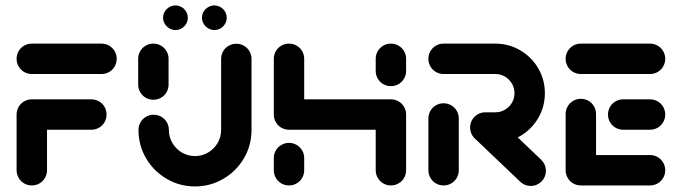

<svg xmlns="http://www.w3.org/2000/svg" viewBox="-20 -678 2490 702"><path d="M151.9 -263V-55.6Q151.9 -40.4 144.4 -27.6Q137 -14.8 124.3 -7.4Q111.5 0 96.3 0Q81.1 0 68.3 -7.4Q55.6 -14.8 48.1 -27.6Q40.7 -40.4 40.7 -55.6V-263ZM369.6 -259.3Q369.6 -244.1 362.2 -231.3Q354.8 -218.5 342 -211.1Q329.3 -203.7 314.1 -203.7H96.3Q81.1 -203.7 68.3 -211.1Q55.6 -218.5 48.1 -231.3Q40.7 -244.1 40.7 -259.3Q40.7 -274.4 48.1 -287.2Q55.6 -300 68.3 -307.4Q81.1 -314.8 96.3 -314.8H314.1Q329.3 -314.8 342 -307.4Q354.8 -300 362.2 -287.2Q369.6 -274.4 369.6 -259.3ZM40.7 -463Q40.7 -478.1 48.1 -490.9Q55.6 -503.7 68.3 -511.1Q81.1 -518.5 96.3 -518.5H351.1Q366.3 -518.5 379.1 -511.1Q391.9 -503.7 399.3 -490.9Q406.7 -478.1 406.7 -463Q406.7 -447.8 399.3 -435Q391.9 -422.2 379.1 -414.8Q366.3 -407.4 351.1 -407.4H96.3Q81.1 -407.4 68.3 -414.8Q55.6 -422.2 48.1 -435Q40.7 -447.8 40.7 -463Z M540.7 -313.3Q525.6 -313.3 512.8 -320.7Q500 -328.1 492.6 -340.9Q485.2 -353.7 485.2 -368.9V-463Q485.2 -478.1 492.6 -490.9Q500 -503.7 512.8 -511.1Q525.6 -518.5 540.7 -518.5Q555.9 -518.5 568.7 -511.1Q581.5 -503.7 588.9 -490.9Q596.3 -478.1 596.3 -463V-368.9Q596.3 -353.7 588.9 -340.9Q581.5 -328.1 568.7 -320.7Q555.9 -313.3 540.7 -313.3ZM844.1 -518.1Q859.3 -518.1 872 -510.7Q884.8 -503.3 892.2 -490.6Q899.6 -477.8 899.6 -462.6V-203Q899.6 -146.3 871.7 -98.9Q843.7 -51.5 796.1 -23.9Q748.5 3.7 693 3.7Q637.4 3.7 589.8 -23.9Q542.2 -51.5 514.3 -98.9Q486.3 -146.3 486.3 -203Q486.3 -218.1 493.7 -230.9Q501.1 -243.7 513.9 -251.1Q526.7 -258.5 541.9 -258.5Q557 -258.5 569.8 -251.1Q582.6 -243.7 590 -230.9Q597.4 -218.1 597.4 -203Q597.4 -177 610.4 -155Q623.3 -133 645.2 -120.2Q667 -107.4 693 -107.4Q718.9 -107.4 740.7 -120.2Q762.6 -133 775.6 -155Q788.5 -177 788.5 -203V-462.6Q788.5 -477.8 795.9 -490.6Q803.3 -503.3 816.1 -510.7Q828.9 -518.1 844.1 -518.1ZM718.5 -613Q718.5 -625.2 724.6 -635.6Q730.7 -645.9 741.3 -652Q751.9 -658.1 763.7 -658.1Q775.6 -658.1 786.1 -652Q796.7 -645.9 802.8 -635.6Q808.9 -625.2 808.9 -613Q808.9 -601.1 802.8 -590.7Q796.7 -580.4 786.3 -574.3Q775.9 -568.1 764.1 -568.1Q752.2 -568.1 741.7 -574.3Q731.1 -580.4 724.8 -590.7Q718.5 -601.1 718.5 -613ZM576.3 -613Q576.3 -625.2 582.4 -635.6Q588.5 -645.9 599.1 -652Q609.6 -658.1 621.5 -658.1Q633.3 -658.1 643.9 -652Q654.4 -645.9 660.6 -635.6Q666.7 -625.2 666.7 -613Q666.7 -601.1 660.6 -590.7Q654.4 -580.4 644.1 -574.3Q633.7 -568.1 621.9 -568.1Q610 -568.1 599.4 -574.3Q588.9 -580.4 582.6 -590.7Q576.3 -601.1 576.3 -613Z M1036.7 0Q1021.5 0 1008.7 -7.4Q995.9 -14.8 988.5 -27.6Q981.1 -40.4 981.1 -55.6V-100Q981.1 -115.2 988.5 -128Q995.9 -140.7 1008.7 -148.1Q1021.5 -155.6 1036.7 -155.6Q1051.9 -155.6 1064.6 -148.1Q1077.4 -140.7 1084.8 -128Q1092.2 -115.2 1092.2 -100V-55.6Q1092.2 -40.4 1084.8 -27.6Q1077.4 -14.8 1064.6 -7.4Q1051.9 0 1036.7 0ZM1036.7 -518.5Q1051.9 -518.5 1064.6 -511.1Q1077.4 -503.7 1084.8 -490.9Q1092.2 -478.1 1092.2 -463V-259.3Q1092.2 -244.1 1084.8 -231.3Q1077.4 -218.5 1064.6 -211.1Q1051.9 -203.7 1036.7 -203.7Q1021.5 -203.7 1008.7 -211.1Q995.9 -218.5 988.5 -231.3Q981.1 -244.1 981.1 -259.3V-463Q981.1 -478.1 988.5 -490.9Q995.9 -503.7 1008.7 -511.1Q1021.5 -518.5 1036.7 -518.5ZM1409.3 -203.7H1036.7V-314.8H1409.3ZM1409.3 -314.8Q1424.4 -314.8 1437.2 -307.4Q1450 -300 1457.4 -287.2Q1464.8 -274.4 1464.8 -259.3V-55.6Q1464.8 -40.4 1457.4 -27.6Q1450 -14.8 1437.2 -7.4Q1424.4 0 1409.3 0Q1394.1 0 1381.3 -7.4Q1368.5 -14.8 1361.1 -27.6Q1353.7 -40.4 1353.7 -55.6V-259.3Q1353.7 -274.4 1361.1 -287.2Q1368.5 -300 1381.3 -307.4Q1394.1 -314.8 1409.3 -314.8ZM1409.3 -363Q1394.1 -363 1381.3 -370.4Q1368.5 -377.8 1361.1 -390.6Q1353.7 -403.3 1353.7 -418.5V-463Q1353.7 -478.1 1361.1 -490.9Q1368.5 -503.7 1381.3 -511.1Q1394.1 -518.5 1409.3 -518.5Q1424.4 -518.5 1437.2 -511.1Q1450 -503.7 1457.4 -490.9Q1464.8 -478.1 1464.8 -463V-418.5Q1464.8 -403.3 1457.4 -390.6Q1450 -377.8 1437.2 -370.4Q1424.4 -363 1409.3 -363Z M1601.9 0Q1586.7 0 1573.9 -7.4Q1561.1 -14.8 1553.7 -27.6Q1546.3 -40.4 1546.3 -55.6V-244.8Q1546.3 -260 1553.7 -272.8Q1561.1 -285.6 1573.9 -293Q1586.7 -300.4 1601.9 -300.4Q1617 -300.4 1629.8 -293Q1642.6 -285.6 1650 -272.8Q1657.4 -260 1657.4 -244.8V-55.6Q1657.4 -40.4 1650 -27.6Q1642.6 -14.8 1629.8 -7.4Q1617 0 1601.9 0ZM1975.9 -53.7Q1975.9 -38.5 1968.5 -25.7Q1961.1 -13 1948.3 -5.6Q1935.6 1.9 1920.4 1.9Q1909.3 1.9 1899.4 -2.2Q1889.6 -6.3 1881.9 -13.7L1716.3 -171.5Q1708.1 -179.6 1703.5 -189.8Q1698.9 -200 1698.9 -211.9Q1698.9 -227 1706.3 -239.8Q1713.7 -252.6 1726.5 -260Q1739.3 -267.4 1754.4 -267.4Q1765.2 -267.4 1775.2 -263.3Q1785.2 -259.3 1792.6 -252.2L1958.9 -93.7Q1967 -85.9 1971.5 -75.6Q1975.9 -65.2 1975.9 -53.7ZM1698.9 -211.9Q1698.9 -227 1706.3 -239.8Q1713.7 -252.6 1726.5 -260Q1739.3 -267.4 1754.4 -267.4H1791.1Q1810.4 -267.4 1826.3 -276.9Q1842.2 -286.3 1851.7 -302.2Q1861.1 -318.1 1861.1 -337.4Q1861.1 -356.3 1851.7 -372.4Q1842.2 -388.5 1826.3 -398Q1810.4 -407.4 1791.1 -407.4H1601.9Q1586.7 -407.4 1573.9 -414.8Q1561.1 -422.2 1553.7 -435Q1546.3 -447.8 1546.3 -463Q1546.3 -478.1 1553.7 -490.9Q1561.1 -503.7 1573.9 -511.1Q1586.7 -518.5 1601.9 -518.5H1791.1Q1840.4 -518.5 1882 -494.1Q1923.7 -469.6 1948 -428.1Q1972.2 -386.7 1972.2 -337.4Q1972.2 -288.1 1948 -246.5Q1923.7 -204.8 1882 -180.6Q1840.4 -156.3 1791.1 -156.3H1754.4Q1739.3 -156.3 1726.5 -163.7Q1713.7 -171.1 1706.3 -183.9Q1698.9 -196.7 1698.9 -211.9Z M2048.1 -51.9V-261.1Q2048.1 -276.3 2055.6 -289.1Q2063 -301.9 2075.7 -309.3Q2088.5 -316.7 2103.7 -316.7Q2118.9 -316.7 2131.7 -309.3Q2144.4 -301.9 2151.9 -289.1Q2159.3 -276.3 2159.3 -261.1V-51.9ZM2412.2 -55.6Q2412.2 -40.4 2404.8 -27.6Q2397.4 -14.8 2384.6 -7.4Q2371.9 0 2356.7 0H2103.7Q2088.5 0 2075.7 -7.4Q2063 -14.8 2055.6 -27.6Q2048.1 -40.4 2048.1 -55.6Q2048.1 -70.7 2055.6 -83.5Q2063 -96.3 2075.7 -103.7Q2088.5 -111.1 2103.7 -111.1H2356.7Q2371.9 -111.1 2384.6 -103.7Q2397.4 -96.3 2404.8 -83.5Q2412.2 -70.7 2412.2 -55.6ZM2203 -259.3Q2203 -274.4 2210.4 -287.2Q2217.8 -300 2230.6 -307.4Q2243.3 -314.8 2258.5 -314.8H2356.7Q2371.9 -314.8 2384.6 -307.4Q2397.4 -300 2404.8 -287.2Q2412.2 -274.4 2412.2 -259.3Q2412.2 -244.1 2404.8 -231.3Q2397.4 -218.5 2384.6 -211.1Q2371.9 -203.7 2356.7 -203.7H2258.5Q2243.3 -203.7 2230.6 -211.1Q2217.8 -218.5 2210.4 -231.3Q2203 -244.1 2203 -259.3ZM2048.1 -463Q2048.1 -478.1 2055.6 -490.9Q2063 -503.7 2075.7 -511.1Q2088.5 -518.5 2103.7 -518.5H2356.7Q2371.9 -518.5 2384.6 -511.1Q2397.4 -503.7 2404.8 -490.9Q2412.2 -478.1 2412.2 -463Q2412.2 -447.8 2404.8 -435Q2397.4 -422.2 2384.6 -414.8Q2371.9 -407.4 2356.7 -407.4H2103.7Q2088.5 -407.4 2075.7 -414.8Q2063 -422.2 2055.6 -435Q2048.1 -447.8 2048.1 -463Z"/></svg>

Font: 26F Galaxy Hebrew Black
Style: Regular
Weight: 900
Designer: C₂₉H₂₅N₃O₅
Version: Version 1.000